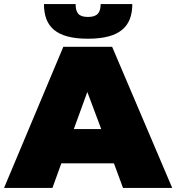

<svg xmlns="http://www.w3.org/2000/svg" viewBox="-39 -932 874 952"><path d="M-19 0H221L265 -122H526L571 0H815L517 -700H275ZM397 -740C556 -740 617 -801 617 -912H460C460 -868 443 -848 397 -848C351 -848 336 -868 336 -912H179C179 -801 238 -740 397 -740ZM327 -292 394 -476 463 -292Z"/></svg>

Font: Chess Sans Black
Style: Regular
Weight: 900
Designer: Wolf Bōese
Foundry: Wolf Bōese
Version: Version 7.223;Glyphs 3.3 (3306)